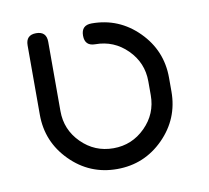

<svg xmlns="http://www.w3.org/2000/svg" viewBox="-54 -460 565 519"><g transform="rotate(-10 228.0 -200.0)"><path d="M408.9 -180.9Q408.9 -106.2 356.1 -53.1Q303.2 0 228.3 0Q153.3 0 100.5 -53.1Q47.6 -106.2 47.6 -180.9V-371.1Q47.6 -399.7 75.9 -399.7Q104.2 -399.7 104.2 -371.1V-180.9Q104.2 -129.6 140.6 -93.4Q177 -57.1 228.3 -57.1Q279.3 -57.1 315.7 -93.4Q352.1 -129.6 352.1 -180.9V-218.8Q352.1 -270 315.7 -306.3Q279.3 -342.5 228.3 -342.5Q199.7 -342.5 199.7 -371.1Q199.7 -399.7 228.3 -399.7Q303.2 -399.7 356.1 -346.6Q408.9 -293.5 408.9 -218.8Z"/></g></svg>

Font: EnergyBar
Style: Regular
Weight: 400
Italic angle: -10°
Version: 1.0 2000-03-28